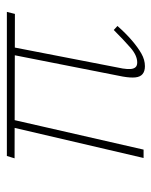

<svg xmlns="http://www.w3.org/2000/svg" viewBox="40 -488 452 573"><g transform="rotate(-90 266.5 -202.0)"><path d="M355 4Q340 4 331.5 -3Q323 -10 321.5 -24.5Q320 -39 324 -62L392 -407H415L348 -62Q346 -49 346.5 -39.5Q347 -30 351.5 -24.5Q356 -19 366 -19Q387 -19 410 -39Q433 -59 463 -89L475 -78Q453 -53 432 -35Q411 -17 392.5 -6.5Q374 4 355 4ZM81 0 176 -407H199L106 0ZM511 -384 80 -385 87 -408H517Z"/></g></svg>

Font: Ysabeau Office Thin
Style: Italic
Weight: 250
Italic angle: -12°
Designer: Christian Thalmann (Catharsis Fonts)
Version: Version 2.001;gftools[0.9.30]; featfreeze: tnum,lnum,ss02